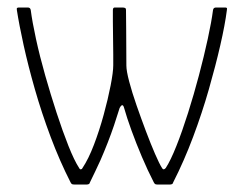

<svg xmlns="http://www.w3.org/2000/svg" viewBox="-20 -492 650 512"><path d="M168 -6Q139 -63 115 -127Q91 -191 73 -254Q55 -317 43 -371.5Q31 -426 25 -465Q24 -470 26 -471Q28 -472 30 -472H54Q61 -472 62 -465Q66 -434 76 -388Q86 -342 100.5 -291Q115 -240 131 -191Q147 -142 162.5 -103Q178 -64 191 -44Q193 -40 196 -40.5Q199 -41 200 -44Q216 -68 230.5 -106Q245 -144 256.5 -186Q268 -228 275 -264Q282 -300 282 -318Q282 -327 282 -347Q282 -367 281.5 -390.5Q281 -414 281 -434.5Q281 -455 281 -465Q281 -472 286 -472H308Q310 -472 313 -471Q316 -470 316 -465Q316 -446 316.5 -411Q317 -376 317 -317Q317 -303 324.5 -274.5Q332 -246 344 -211.5Q356 -177 369 -142.5Q382 -108 393.5 -81.5Q405 -55 412 -44Q416 -37 422 -44Q435 -64 450.5 -103Q466 -142 481.5 -191Q497 -240 510.5 -291Q524 -342 534 -388Q544 -434 548 -465Q549 -472 556 -472H580Q583 -472 584.5 -471Q586 -470 585 -465Q580 -426 567.5 -371.5Q555 -317 537 -254Q519 -191 495 -127Q471 -63 442 -6Q441 -2 438.5 -1Q436 0 434 0H399Q396 0 394 -1Q392 -2 390 -6Q374 -37 358.5 -73.5Q343 -110 330.5 -144.5Q318 -179 311 -204Q307 -219 299 -204Q292 -181 284 -157.5Q276 -134 267 -111Q258 -88 248 -65Q241 -50 234 -35Q227 -20 220 -6Q219 -2 216.5 -1Q214 0 212 0H178Q174 0 172 -1Q170 -2 168 -6Z"/></svg>

Font: Glory Thin Thin
Style: Regular
Weight: 250
Version: Version 1.011